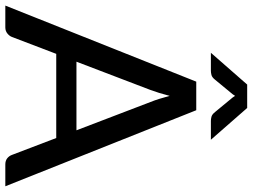

<svg xmlns="http://www.w3.org/2000/svg" viewBox="-134 -816 950 722"><g transform="rotate(90 341.0 -455.0)"><path d="M470 -267.5 363.5 -546Q352 -574.5 340.5 -618Q335 -596.5 329.2 -578Q323.5 -559.5 318 -545L212 -267.5ZM680.5 0H598.5Q584.5 0 575.5 -7Q566.5 -14 562.5 -25L499 -191.5H182.5L119 -25Q115.5 -15.5 106 -7.8Q96.5 0 83 0H1L287 -718H394.5ZM505.5 -773H434.5Q428 -773 419 -775.2Q410 -777.5 401 -789L346.5 -855L340.5 -864L334.5 -855L280 -789Q271 -777.5 262 -775.2Q253 -773 246.5 -773H178.5L298 -909.5H386Z"/></g></svg>

Font: Lato 2
Style: Regular
Weight: 500
Designer: Lukasz Dziedzic with Adam Twardoch and Botio Nikoltchev
Foundry: tyPoland Lukasz Dziedzic
Version: Version 2.015; 2015-08-06; http://www.latofonts.com/